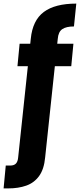

<svg xmlns="http://www.w3.org/2000/svg" viewBox="-78 -799 444 1067"><path d="M-58 248 -46 121H-21Q0 121 10.5 110Q21 99 23 75L93 -583Q103 -686 165.5 -732.5Q228 -779 346 -779L333 -652Q290 -652 268 -637Q246 -622 243 -583L173 75Q167 141 139.5 179Q112 217 68 232.5Q24 248 -32 248ZM19 -431 31 -556H330L318 -431Z"/></svg>

Font: DM Sans 18pt Black
Style: Regular
Weight: 900
Designer: Colophon Foundry, Jonny Pinhorn
Foundry: Colophon Foundry
Version: Version 4.004;gftools[0.9.30]